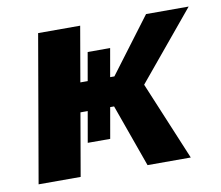

<svg xmlns="http://www.w3.org/2000/svg" viewBox="-63 -595 772 670"><g transform="rotate(-10 322.5 -260.0)"><path d="M328.6 -222H193.4L211 -325H347.8L494.4 -520H645.4L417.4 -245L427.2 -321.2L561.2 0H408ZM112 -520H261L171 0H22ZM216 -112.8 270.8 -425H350.4L295.6 -112.8Z"/></g></svg>

Font: Fixel Italic Variable Display Thin
Style: Italic
Weight: 100
Italic angle: -10°
Designer: AlfaBravo + MacPaw
Foundry: Kyrylo Tkachov, Marchela Mozhyna, Serhii Makarenko, Maria Weinstein, Zakhar Kryvoshyya
Version: Version 1.210;Glyphs 3.2 (3217)